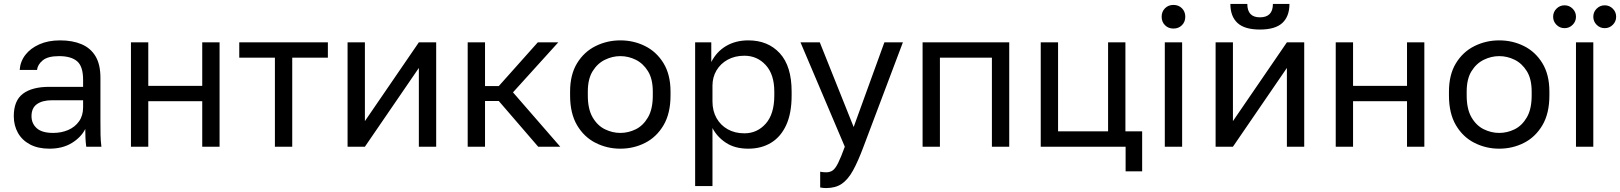

<svg xmlns="http://www.w3.org/2000/svg" viewBox="-20 -745 8227 975"><path d="M231 10Q173 10 132.5 -11.5Q92 -33 71 -70.5Q50 -108 50 -155Q50 -234 96.5 -269Q143 -304 230 -304H402V-340Q402 -408 371.5 -434Q341 -460 280 -460Q223 -460 197 -438.5Q171 -417 168 -390H80Q83 -433 109 -466.5Q135 -500 180 -520Q225 -540 285 -540Q348 -540 394 -520.5Q440 -501 465 -459.5Q490 -418 490 -350V-135Q490 -93 490.5 -61.5Q491 -30 495 0H418Q415 -23 414 -43.5Q413 -64 413 -90Q392 -48 345 -19Q298 10 231 10ZM250 -70Q292 -70 326.5 -85Q361 -100 381.5 -129Q402 -158 402 -200V-236H245Q196 -236 168 -216.5Q140 -197 140 -155Q140 -118 166.5 -94Q193 -70 250 -70Z M645 0V-530H733V-309H1007V-530H1095V0H1007V-231H733V0Z M1376 0V-452H1195V-530H1645V-452H1464V0Z M1745 0V-530H1833V-130L2107 -530H2195V0H2107V-400L1833 0Z M2355 0V-530H2443V-308H2513L2711 -530H2815L2585 -276L2825 0H2713L2513 -232H2443V0Z M3130 10Q3063 10 3004.5 -19.5Q2946 -49 2910.5 -109Q2875 -169 2875 -260V-280Q2875 -366 2910.5 -424Q2946 -482 3004.5 -511Q3063 -540 3130 -540Q3198 -540 3256 -511Q3314 -482 3349.5 -424Q3385 -366 3385 -280V-260Q3385 -169 3349.5 -109Q3314 -49 3256 -19.5Q3198 10 3130 10ZM3130 -70Q3171 -70 3208.5 -88.5Q3246 -107 3270.5 -149Q3295 -191 3295 -260V-280Q3295 -344 3270.5 -383.5Q3246 -423 3208.5 -441.5Q3171 -460 3130 -460Q3090 -460 3052 -441.5Q3014 -423 2989.5 -383.5Q2965 -344 2965 -280V-260Q2965 -191 2989.5 -149Q3014 -107 3052 -88.5Q3090 -70 3130 -70Z M3510 200V-530H3592V-430Q3619 -483 3667.5 -511.5Q3716 -540 3780 -540Q3880 -540 3940 -474.5Q4000 -409 4000 -280V-260Q4000 -170 3972.5 -110Q3945 -50 3895.5 -20Q3846 10 3780 10Q3712 10 3666.5 -20Q3621 -50 3598 -95V200ZM3760 -68Q3825 -68 3868.5 -117Q3912 -166 3912 -260V-280Q3912 -367 3868.5 -414.5Q3825 -462 3760 -462Q3712 -462 3675.5 -442Q3639 -422 3618.5 -387.5Q3598 -353 3598 -310V-230Q3598 -182 3618.5 -145.5Q3639 -109 3675.5 -88.5Q3712 -68 3760 -68Z M4175 210Q4160 210 4145 207V127Q4160 130 4175 130Q4195 130 4208.5 120.5Q4222 111 4236 83Q4250 55 4270 0L4045 -530H4143L4315 -100L4471 -530H4565L4365 0Q4337 75 4311.5 121Q4286 167 4254.5 188.5Q4223 210 4175 210Z M4665 0V-530H5105V0H5017V-452H4753V0Z M5696 125V0H5265V-530H5353V-78H5607V-530H5695V-78H5780V125Z M5895 0V-530H5983V0ZM5939 -600Q5913 -600 5896 -617Q5879 -634 5879 -660Q5879 -686 5896 -703Q5913 -720 5939 -720Q5965 -720 5982 -703Q5999 -686 5999 -660Q5999 -634 5982 -617Q5965 -600 5939 -600Z M6153 0V-530H6241V-130L6515 -530H6603V0H6515V-400L6241 0ZM6378 -595Q6300 -595 6264 -628.5Q6228 -662 6228 -725H6314Q6314 -691 6330 -674Q6346 -657 6378 -657Q6411 -657 6427.5 -674Q6444 -691 6444 -725H6528Q6528 -662 6492 -628.5Q6456 -595 6378 -595Z M6763 0V-530H6851V-309H7125V-530H7213V0H7125V-231H6851V0Z M7593 10Q7526 10 7467.5 -19.5Q7409 -49 7373.5 -109Q7338 -169 7338 -260V-280Q7338 -366 7373.5 -424Q7409 -482 7467.5 -511Q7526 -540 7593 -540Q7661 -540 7719 -511Q7777 -482 7812.5 -424Q7848 -366 7848 -280V-260Q7848 -169 7812.5 -109Q7777 -49 7719 -19.5Q7661 10 7593 10ZM7593 -70Q7634 -70 7671.5 -88.5Q7709 -107 7733.5 -149Q7758 -191 7758 -260V-280Q7758 -344 7733.5 -383.5Q7709 -423 7671.5 -441.5Q7634 -460 7593 -460Q7553 -460 7515 -441.5Q7477 -423 7452.5 -383.5Q7428 -344 7428 -280V-260Q7428 -191 7452.5 -149Q7477 -107 7515 -88.5Q7553 -70 7593 -70Z M7983 0V-530H8071V0ZM7925 -602Q7901 -602 7884 -619Q7867 -636 7867 -660Q7867 -684 7884 -701Q7901 -718 7925 -718Q7949 -718 7966 -701Q7983 -684 7983 -660Q7983 -636 7966 -619Q7949 -602 7925 -602ZM8129 -602Q8105 -602 8088 -619Q8071 -636 8071 -660Q8071 -684 8088 -701Q8105 -718 8129 -718Q8153 -718 8170 -701Q8187 -684 8187 -660Q8187 -636 8170 -619Q8153 -602 8129 -602Z"/></svg>

Font: Golos Text
Style: Regular
Weight: 400
Designer: A.Korolkova, Vitaly Kuzmin
Foundry: ParaType Ltd
Version: Version 2.004